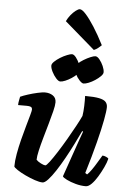

<svg xmlns="http://www.w3.org/2000/svg" viewBox="-63 -1023 702 1068"><g transform="rotate(5 288.0 -489.0)"><path d="M216 0Q199 0 172.5 -9Q146 -18 118.5 -31Q91 -44 72.5 -56.5Q54 -69 52 -75Q52 -106 59 -145.5Q66 -185 76.5 -226.5Q87 -268 97.5 -304.5Q108 -341 115 -366.5Q122 -392 122 -398Q122 -410 114 -413.5Q106 -417 92 -417H43Q43 -430 46 -443.5Q49 -457 50 -464Q65 -471 91.5 -479.5Q118 -488 145 -494Q172 -500 186 -500Q212 -500 230.5 -487.5Q249 -475 249 -450Q249 -433 241 -400.5Q233 -368 221.5 -328Q210 -288 198.5 -247.5Q187 -207 179.5 -174Q172 -141 172 -123Q181 -113 198 -104.5Q215 -96 223 -96Q229 -96 246 -118.5Q263 -141 286 -177Q309 -213 332.5 -253.5Q356 -294 375.5 -330Q395 -366 405 -388Q409 -413 410 -444.5Q411 -476 410 -500Q461 -500 488 -494.5Q515 -489 525.5 -477.5Q536 -466 536 -448Q536 -427 526.5 -376Q517 -325 497.5 -248.5Q478 -172 448 -73L459 -66Q470 -76 484 -96Q498 -116 511.5 -139Q525 -162 535 -178Q544 -178 555.5 -173Q567 -168 569 -163Q564 -142 551 -114.5Q538 -87 522 -60.5Q506 -34 489 -17Q472 0 457 0Q429 0 400 -8Q371 -16 350 -26.5Q329 -37 326 -44L376 -188Q388 -223 399 -254Q410 -285 416 -301L411 -304Q395 -270 374.5 -229Q354 -188 331.5 -147.5Q309 -107 287 -73.5Q265 -40 246.5 -20Q228 0 216 0ZM395 -568Q386 -568 372 -583Q358 -598 348.5 -618Q339 -638 339 -652Q339 -662 352 -674.5Q365 -687 384 -698.5Q403 -710 421 -717.5Q439 -725 448 -725Q459 -725 471.5 -709.5Q484 -694 492.5 -674.5Q501 -655 501 -640Q501 -630 488.5 -617.5Q476 -605 458.5 -593.5Q441 -582 423.5 -575Q406 -568 395 -568ZM265 -568Q255 -568 241.5 -583Q228 -598 218 -618Q208 -638 208 -652Q208 -662 221 -674.5Q234 -687 252.5 -698.5Q271 -710 290 -717.5Q309 -725 317 -725Q328 -725 340 -709.5Q352 -694 360.5 -674Q369 -654 369 -640Q369 -630 357 -617.5Q345 -605 327.5 -593.5Q310 -582 293 -575Q276 -568 265 -568ZM436 -759 267 -905Q276 -924 289.5 -940.5Q303 -957 317 -967.5Q331 -978 339 -978Q352 -978 373.5 -954Q395 -930 422 -888Q449 -846 478 -789Q472 -783 460.5 -773.5Q449 -764 436 -759Z"/></g></svg>

Font: Texturina Medium 12pt ExtraBold
Style: Italic
Weight: 800
Italic angle: -11°
Version: Version 1.002